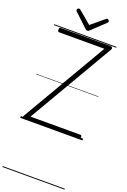

<svg xmlns="http://www.w3.org/2000/svg" viewBox="-327 -1417 1370 2073"><g transform="rotate(20 357.5 -380.5)"><path d="M45 0Q37 0 31.5 -5Q26 -10 25 -18Q24 -26 28 -33L599 -1011H79Q71 -1011 66.5 -1017Q62 -1023 62 -1036Q62 -1050 66.5 -1055.5Q71 -1061 79 -1061H654Q667 -1061 672.5 -1050.5Q678 -1040 671 -1029L100 -50H672Q681 -50 685 -45Q689 -40 689 -26Q689 -12 685 -6Q681 0 672 0ZM520 -1326Q527 -1326 534.5 -1318.5Q542 -1311 542 -1302Q542 -1299 541 -1296Q540 -1293 537 -1289L383 -1144Q377 -1139 372 -1135.5Q367 -1132 357 -1132Q348 -1132 343 -1135.5Q338 -1139 333 -1144L178 -1290Q175 -1294 174 -1297.5Q173 -1301 173 -1303Q173 -1312 180.5 -1319Q188 -1326 196 -1326Q200 -1326 204 -1323.5Q208 -1321 212 -1318L357 -1196L503 -1318Q507 -1321 511 -1323.5Q515 -1326 520 -1326ZM0 555H715V565H0ZM0 -20H715V0H0ZM0 -505H715V-500H0ZM0 -1075H715V-1065H0Z"/></g></svg>

Font: Playwrite AR Guides
Style: Regular
Weight: 400
Designer: Veronika Burian, José Scaglione
Foundry: TypeTogether
Version: Version 1.003